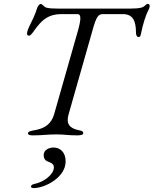

<svg xmlns="http://www.w3.org/2000/svg" viewBox="-20 -686 784 980"><path d="M129 -504C140 -504 154 -532 172 -553C196 -582 227 -614 292 -614H375C392 -614 397 -598 378 -530L256 -102C242 -54 209 -31 160 -22C137 -18 123 -15 123 -6C123 2 131 5 147 5C197 5 221 0 268 0C310 0 325 5 375 5C391 5 405 2 405 -6C405 -15 400 -18 380 -22C336 -31 316 -54 330 -102L451 -527C472 -603 481 -614 507 -614H607C657 -614 674 -581 674 -520C674 -506 679 -497 688 -497C693 -497 697 -500 699 -511C709 -565 727 -614 734 -627C738 -634 744 -646 744 -655C744 -661 742 -666 734 -666C729 -666 724 -661 717 -655C710 -649 699 -642 638 -642H281C219 -642 211 -648 205 -654C199 -660 192 -666 187 -666C182 -666 173 -655 170 -646C160 -611 141 -575 128 -548C120 -531 118 -519 118 -517C118 -506 121 -504 129 -504ZM152 274C209 274 315 220 315 138C315 89 285 67 254 67C226 67 203 82 203 105C203 129 216 136 230 141C244 146 255 153 255 168C255 205 203 244 155 253C144 255 138 261 138 266C138 270 142 274 152 274Z"/></svg>

Font: EB Garamond
Style: Italic
Weight: 400
Italic angle: -17.2°
Designer: Georg Duffner and Octavio Pardo
Foundry: Georg Duffner
Version: Version 1.000;PS 001.000;hotconv 1.0.88;makeotf.lib2.5.64775